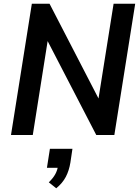

<svg xmlns="http://www.w3.org/2000/svg" viewBox="-20 -725 752 1031"><path d="M39 0 151 -705H246L522 -171H505L590 -705H706L594 0H497L222 -531H240L156 0ZM282 286 242 254Q265 232 277 210Q289 188 292 162L313 176H232L248 74H369L358 148Q351 191 333.5 224.5Q316 258 282 286Z"/></svg>

Font: Nunito Sans 10pt SemiCondensed
Style: Bold Italic
Weight: 700
Width: 4
Italic angle: -9°
Designer: Vernon Adams
Foundry: Vernon Adams
Version: Version 3.101;gftools[0.9.27]